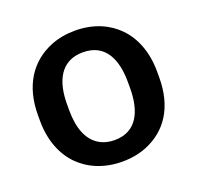

<svg xmlns="http://www.w3.org/2000/svg" viewBox="-127 -859 1039 1007"><g transform="rotate(-20 392.5 -355.5)"><path d="M722.5 -339V-371C722.5 -480.7 687.4 -568.4 630.1 -627C576.9 -681.4 497.6 -721 390.3 -721C341.2 -721 296.2 -712.8 255.5 -696.5C131.1 -646.6 57 -534.3 57 -371V-339C57 -229.6 93.1 -141.6 150.5 -83.5C203.7 -29.7 284.3 10 391.4 10C440.5 10 485.5 1.8 526.2 -14.5C650.9 -64.6 722.5 -175.2 722.5 -339ZM391.4 -110C364.3 -110 340.1 -115 318.8 -125C247.5 -158.5 219.8 -238.6 219.8 -339V-372C219.8 -497.5 264.6 -600 390.3 -600C516.4 -600 559.7 -498.4 559.7 -372V-339C559.7 -213.7 516.9 -110 391.4 -110Z"/></g></svg>

Font: Asimov
Style: Wid
Weight: 500
Designer: Google
Version: Version 2.000980; 2014